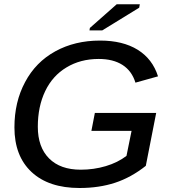

<svg xmlns="http://www.w3.org/2000/svg" viewBox="-20 -893 818 922"><path d="M361.8 9.8Q213.9 9.8 131.6 -66.9Q49.3 -143.6 49.3 -281.2Q49.3 -403.8 100.6 -499Q151.4 -594.7 245.4 -646.5Q339.4 -698.2 460.4 -698.2Q569.8 -698.2 641.1 -654.1Q712.4 -609.9 738.8 -526.4L630.4 -496.1Q613.3 -552.2 568.4 -581.1Q523.4 -609.9 454.1 -609.9Q366.2 -609.9 299.3 -569.3Q232.4 -529.3 197 -455.3Q161.6 -381.3 161.6 -284.2Q161.6 -186.5 215.6 -132.3Q269.5 -78.1 367.7 -78.1Q430.2 -78.1 487.8 -95.2Q545.4 -112.3 587.4 -144.5L611.8 -264.6H418.9L435.5 -350.6H730L680.2 -96.7Q609.4 -40.5 532.5 -15.4Q455.6 9.8 361.8 9.8ZM648.4 -856 471.2 -747.1H409.7L411.6 -758.8L540.5 -872.6H651.4Z"/></svg>

Font: Arimo Medium
Style: Italic
Weight: 500
Italic angle: -12°
Designer: Steve Matteson
Foundry: Monotype Imaging Inc.
Version: Version 1.33